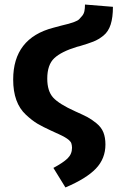

<svg xmlns="http://www.w3.org/2000/svg" viewBox="-20 -604 525 845"><path d="M268 221 215 135Q258 112 277.5 93Q297 74 297 46Q297 40 296 35.5Q295 31 294 27Q293 23 289.5 19Q286 15 283.5 12.5Q281 10 275 6Q269 2 265.5 0Q262 -2 253.5 -6.5Q245 -11 240 -13Q235 -15 223.5 -20.5Q212 -26 205 -29Q168 -46 145 -59.5Q122 -73 94 -99Q66 -125 52 -163.5Q38 -202 38 -254Q38 -436 215 -482Q228 -486 250.5 -491.5Q273 -497 282.5 -499.5Q292 -502 307 -507.5Q322 -513 328 -519Q334 -525 341.5 -534Q349 -543 351.5 -555Q354 -567 354 -584L477 -574Q477 -527 467 -496Q457 -465 435.5 -447.5Q414 -430 391 -421Q368 -412 331 -401Q323 -399 319 -398Q250 -377 219 -348Q188 -319 188 -258Q188 -203 214 -174.5Q240 -146 311 -114Q347 -98 365 -88.5Q383 -79 404.5 -61.5Q426 -44 435 -21.5Q444 1 444 32Q444 94 402 138Q360 182 268 221Z"/></svg>

Font: Fira Sans SemiBold
Style: Regular
Weight: 600
Designer: bBox Type GmbH & Carrois Corporate GbR & Edenspiekermann AG
Foundry: bBox Type GmbH & Carrois Corporate GbR & Edenspiekermann AG
Version: Version 4.301;PS 004.301;hotconv 1.0.88;makeotf.lib2.5.64775